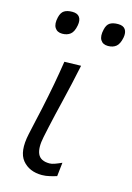

<svg xmlns="http://www.w3.org/2000/svg" viewBox="-113 -774 581 843"><g transform="rotate(15 178.0 -352.5)"><path d="M164 10.5Q106.5 10.5 75.2 -27.2Q44 -65 62 -148Q70 -186.5 76.5 -214Q83 -241.5 89.5 -272Q103 -335.5 112.8 -387.8Q122.5 -440 131 -495.5L206.5 -497.5Q187.5 -407 168.8 -330Q150 -253 138.5 -200L128.5 -153Q117.5 -101 130 -74.2Q142.5 -47.5 183 -47.5Q193 -47.5 205.8 -52Q218.5 -56.5 237.5 -65L230.5 -2.5Q218.5 1.5 199.8 6Q181 10.5 164 10.5ZM297.5 -612Q274 -612 263.8 -628.8Q253.5 -645.5 261 -677Q266 -699.5 279.5 -708Q293 -716.5 316.5 -716.5Q340 -716.5 349.5 -702.8Q359 -689 354.5 -665Q348.5 -635 334.2 -623.5Q320 -612 297.5 -612ZM89.5 -612Q66.5 -612 56 -628.8Q45.5 -645.5 53 -677Q58.5 -699.5 72 -708Q85.5 -716.5 108.5 -716.5Q132 -716.5 141.5 -702.8Q151 -689 146.5 -665Q141 -635 126.5 -623.5Q112 -612 89.5 -612Z"/></g></svg>

Font: Commissioner Flair Light
Style: Italic
Weight: 300
Italic angle: -12°
Designer: Kostas Bartsokas
Foundry: Kostas Bartsokas
Version: Version 1.000; ttfautohint (v1.8.3)